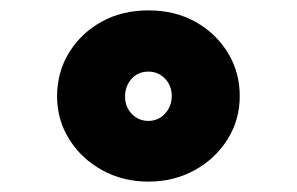

<svg xmlns="http://www.w3.org/2000/svg" viewBox="-20 -739 572 370"><path d="M266 -389Q217 -389 177 -411Q137 -433 113.5 -470.5Q90 -508 90 -553Q90 -600 113 -637.5Q136 -675 175.5 -697Q215 -719 266 -719Q317 -719 356.5 -697Q396 -675 419 -637.5Q442 -600 442 -554Q442 -508 418.5 -470.5Q395 -433 355 -411Q315 -389 266 -389ZM266 -506Q285 -506 298 -520Q311 -534 311 -554Q311 -574 298 -587.5Q285 -601 266 -601Q246 -601 233.5 -587Q221 -573 221 -553Q221 -533 234 -519.5Q247 -506 266 -506Z"/></svg>

Font: Lexend Black
Style: Regular
Weight: 900
Designer: Bonnie Shaver-Troup, Thomas Jockin
Foundry: Lexend
Version: Version 1.007; ttfautohint (v1.8.3)